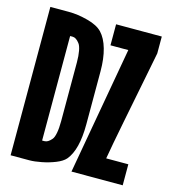

<svg xmlns="http://www.w3.org/2000/svg" viewBox="-108 -815 816 905"><g transform="rotate(15 300.0 -362.5)"><path d="M26.5 -724H117.5Q160 -724 209.5 -711Q259 -698 282 -673.5Q307 -647 320.2 -600.5Q333.5 -554 333.5 -491.5V-233Q333.5 -108.5 288.5 -55Q274 -38.5 242.8 -26Q211.5 -13.5 177 -6.8Q142.5 0 117.5 0H26.5ZM198 -126.5Q206 -135.5 210.5 -159Q215 -182.5 215 -216.5V-503.5Q215 -536 210.5 -559.8Q206 -583.5 198 -593.5Q181.5 -615.5 164.5 -615.5H152V-105.5H162.5Q172 -105.5 180.2 -110.5Q188.5 -115.5 198 -126.5ZM434 -622.5H347V-725H570V-642.5Q570 -639 543 -505Q523 -404.5 499.8 -286Q476.5 -167.5 465.5 -102.5H573.5V0H323.5Z"/></g></svg>

Font: JuliaMono ExtraBold
Style: Regular
Weight: 800
Monospace: yes
Designer: cormullion
Foundry: corm
Version: Version 0.055; ttfautohint (v1.8.4)